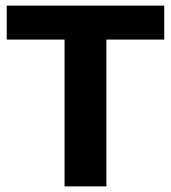

<svg xmlns="http://www.w3.org/2000/svg" viewBox="-20 -664 608 684"><path d="M210 -523H4V-644H565V-523H359V0H210Z"/></svg>

Font: Montserrat Ace
Style: Bold
Weight: 700
Designer: Julieta Ulanovsky
Foundry: Julieta Ulanovsky
Version: Version 1